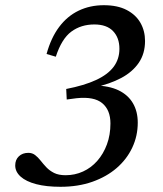

<svg xmlns="http://www.w3.org/2000/svg" viewBox="-20 -707 628 738"><path d="M232 -33.5Q268 -33.5 299.2 -47.8Q330.5 -62 354 -88.8Q377.5 -115.5 391 -152Q404.5 -188.5 404.5 -232.5Q404.5 -284 373.2 -310.2Q342 -336.5 274.5 -329.5L236.5 -324.5L234.5 -365Q304 -378.5 349.2 -399.5Q394.5 -420.5 416.8 -450.2Q439 -480 439 -519.5Q439 -562 414.5 -587.5Q390 -613 342.5 -613Q291.5 -613 254.2 -585.5Q217 -558 194.5 -489L159 -499.5Q176 -561.5 207.2 -603.2Q238.5 -645 282.2 -666Q326 -687 379 -687Q432 -687 467.2 -668.5Q502.5 -650 520 -619Q537.5 -588 537.5 -549.5Q537.5 -501 513.5 -465.8Q489.5 -430.5 445.8 -407.2Q402 -384 342.5 -371L343.5 -378.5Q399 -377.5 435.8 -359.8Q472.5 -342 491 -310.2Q509.5 -278.5 509.5 -235.5Q509.5 -184.5 488.5 -139.8Q467.5 -95 428.5 -61.2Q389.5 -27.5 334.8 -8.2Q280 11 212.5 11Q158 11 119 0.8Q80 -9.5 59.2 -28.2Q38.5 -47 38.5 -71Q38.5 -93 52.5 -106.2Q66.5 -119.5 89 -119.5Q104 -119.5 115 -111Q126 -102.5 136 -89.8Q146 -77 158.2 -64Q170.5 -51 188 -42.2Q205.5 -33.5 232 -33.5Z"/></svg>

Font: Newsreader 16pt 16pt Medium
Style: Italic
Weight: 500
Italic angle: -17°
Version: Version 1.003